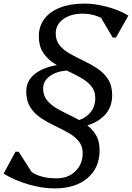

<svg xmlns="http://www.w3.org/2000/svg" viewBox="-80 -797 734 1068"><path d="M224 251Q154 251 77.5 228.5Q1 206 -60 169L6 47H24L112 185L44 164V99Q68 147 115.5 171Q163 195 234 195Q299 195 339.5 155.5Q380 116 380 55Q380 15 357.5 -12Q335 -39 299 -59Q263 -79 223 -98Q183 -117 147 -141Q111 -165 88.5 -200.5Q66 -236 66 -289Q66 -359 134.5 -400Q203 -441 320 -441L310 -405Q244 -405 202 -377Q160 -349 160 -305Q160 -265 182.5 -238Q205 -211 241 -191Q277 -171 317 -152Q357 -133 393 -109Q429 -85 451.5 -49.5Q474 -14 474 39Q474 136 407 193.5Q340 251 224 251ZM294 -85 304 -121Q369 -121 409.5 -157.5Q450 -194 450 -251Q450 -291 427.5 -318Q405 -345 369 -365Q333 -385 293 -404Q253 -423 217 -447Q181 -471 158.5 -506.5Q136 -542 136 -595Q136 -651 167 -692Q198 -733 255 -755Q312 -777 390 -777Q430 -777 474.5 -768.5Q519 -760 560.5 -745Q602 -730 634 -710L565 -588H547L463 -730L547 -707L534 -658Q510 -687 468.5 -704Q427 -721 380 -721Q314 -721 272 -690.5Q230 -660 230 -611Q230 -571 252.5 -544Q275 -517 311 -497Q347 -477 387 -458Q427 -439 463 -415Q499 -391 521.5 -355.5Q544 -320 544 -267Q544 -183 477 -134Q410 -85 294 -85Z"/></svg>

Font: Platypi Light Light
Style: Italic
Weight: 300
Italic angle: -13°
Version: Version 1.200